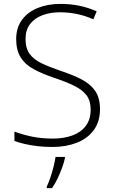

<svg xmlns="http://www.w3.org/2000/svg" viewBox="-20 -744 585 985"><path d="M493 -184Q493 -120 461 -76.5Q429 -33 373.5 -11.5Q318 10 249 10Q205 10 170 5.5Q135 1 106.5 -5.5Q78 -12 54 -21V-69Q93 -54 142.5 -43.5Q192 -33 252 -33Q307 -33 351 -49Q395 -65 420 -98Q445 -131 445 -182Q445 -227 424 -255Q403 -283 361.5 -303.5Q320 -324 257 -345Q198 -365 154 -388.5Q110 -412 86.5 -449Q63 -486 63 -543Q63 -602 93 -642.5Q123 -683 174.5 -703.5Q226 -724 290 -724Q341 -724 387 -714.5Q433 -705 476 -686L459 -645Q416 -664 373 -672.5Q330 -681 288 -681Q238 -681 198 -666Q158 -651 134.5 -621Q111 -591 111 -544Q111 -496 132.5 -467Q154 -438 194 -419Q234 -400 287 -382Q351 -361 397 -337.5Q443 -314 468 -278Q493 -242 493 -184ZM313 68Q308 91 298 118Q288 145 275.5 171.5Q263 198 247 221H220V213Q228 197 237.5 169.5Q247 142 254.5 112Q262 82 265 61H313Z"/></svg>

Font: Noto Sans Oriya ExtraLight
Style: Regular
Weight: 250
Version: Version 2.003